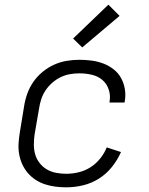

<svg xmlns="http://www.w3.org/2000/svg" viewBox="-20 -794 640 822"><path d="M264 8Q240 8 217 5Q194 2 172.5 -5Q151 -12 132 -24.5Q113 -37 99 -53.5Q85 -70 75.5 -90.5Q66 -111 62 -134Q58 -157 59.5 -180.5Q61 -204 65 -228L83 -338Q87 -365 96.5 -392Q106 -419 122.5 -443Q139 -467 162 -486Q185 -505 211.5 -517Q238 -529 265.5 -533.5Q293 -538 320 -538Q347 -538 373 -534.5Q399 -531 422.5 -522Q446 -513 466 -497.5Q486 -482 498 -460.5Q510 -439 514.5 -413Q519 -387 514 -360Q514 -359 513.5 -357.5Q513 -356 513 -355H449Q449 -356 449 -357Q449 -358 449 -359Q454 -385 445.5 -410.5Q437 -436 418 -452Q399 -468 373 -474Q347 -480 320 -480Q300 -480 279.5 -476.5Q259 -473 239.5 -463.5Q220 -454 203.5 -439.5Q187 -425 175 -407Q163 -389 156.5 -369Q150 -349 147 -328L128 -218Q125 -196 125 -174Q125 -152 131 -132Q137 -112 150 -95.5Q163 -79 181 -68.5Q199 -58 220.5 -54Q242 -50 264 -50Q290 -50 317 -56.5Q344 -63 367.5 -78Q391 -93 409 -115.5Q427 -138 437 -163L498 -143Q483 -109 459 -79Q435 -49 403 -29Q371 -9 335 -0.5Q299 8 264 8ZM332 -591 293 -629 444 -774 492 -726Z"/></svg>

Font: Iosevka Curly Light Extended
Style: Italic
Weight: 300
Width: 7
Italic angle: -9°
Monospace: yes
Designer: Belleve Invis
Foundry: Belleve Invis
Version: Version 11.1.0; ttfautohint (v1.8.3)